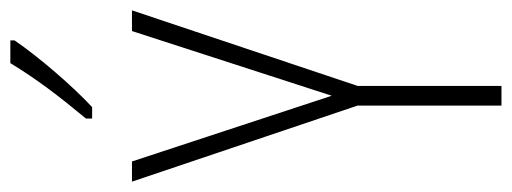

<svg xmlns="http://www.w3.org/2000/svg" viewBox="-329 -660 989 371"><g transform="rotate(-90 165.5 -474.5)"><path d="M273 -941V-949H229C198 -898 166 -856 122 -803V-791H144C184 -828 241 -894 273 -941ZM166 -328 39 -714H0L147 -278V0H185V-278L331 -714H291Z"/></g></svg>

Font: Noto Sans Kannada ExtraCondensed ExtraLight
Style: Regular
Weight: 200
Width: 2
Designer: Jelle Bosma - Monotype Design Team
Foundry: Monotype Imaging Inc.
Version: Version 2.005